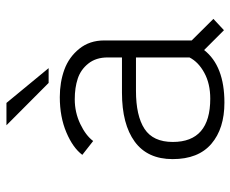

<svg xmlns="http://www.w3.org/2000/svg" viewBox="-81 -641 732 610"><g transform="rotate(-90 285.0 -336.0)"><path d="M373.5 -547.5H326.5L192 -681.5H263ZM494 9.5 431 -53.5Q380.5 11 264 11Q181.5 11 133 -30.5Q84.5 -72 84.5 -153.5Q84.5 -233.5 140 -274Q195.5 -314.5 295.5 -314.5H407.5V-360Q407.5 -397 388.2 -421.2Q369 -445.5 340.2 -455Q311.5 -464.5 274.5 -464.5Q233 -464.5 196.2 -447Q159.5 -429.5 142 -406L98 -440.5Q120.5 -470.5 169.5 -491.2Q218.5 -512 281.5 -512Q329 -512 368.8 -497.5Q408.5 -483 435 -450.2Q461.5 -417.5 461.5 -371V-93L530 -24ZM276.5 -34Q324 -34 358.5 -52.8Q393 -71.5 407.5 -100V-270H301.5Q222 -270 180.5 -242.8Q139 -215.5 139 -153Q139 -34 276.5 -34Z"/></g></svg>

Font: League Mono Narrow UltraLight
Style: Regular
Weight: 200
Width: 3
Designer: Tyler Finck
Foundry: The League of Moveable Type / Tyler Finck
Version: Version 2.210